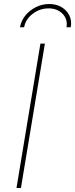

<svg xmlns="http://www.w3.org/2000/svg" viewBox="-20 -947 378 967"><path d="M206.1 -727.5 85.4 0H63L183.6 -727.5ZM228 -926.8Q263.7 -926.8 290 -911.1Q316.4 -895.5 329.3 -869.1Q342.3 -842.8 336.4 -809.6H314.9Q321.8 -849.6 295.4 -877.2Q269 -904.8 224.6 -904.8Q180.2 -904.8 144.3 -877.2Q108.4 -849.6 101.6 -809.6H80.6Q86.4 -842.8 107.9 -869.1Q129.4 -895.5 160.9 -911.1Q192.4 -926.8 228 -926.8Z"/></svg>

Font: Inter 17pt Thin
Style: Italic
Weight: 250
Italic angle: -9.3988°
Version: Version 4.001;git-66647c0bb